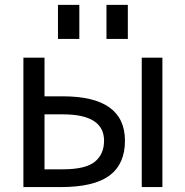

<svg xmlns="http://www.w3.org/2000/svg" viewBox="-20 -759 751 781"><path d="M161.1 -367.2H235.4Q488.3 -367.2 488.3 -186.5Q488.3 -91.8 425.3 -44.9Q362.3 2 226.6 2H75.2V-524.4H161.1ZM403.3 -186.5Q403.3 -293.9 235.4 -293.9H161.1V-70.3H235.4Q328.1 -70.3 365.7 -101.1Q403.3 -131.8 403.3 -186.5ZM556.6 2V-524.4H640.6V2ZM215.8 -600.6V-739.3H302.7V-600.6ZM413.1 -600.6V-739.3H500V-600.6Z"/></svg>

Font: Gen Shin Gothic Regular
Style: Regular
Weight: 400
Designer: [Source Han Sans]
Ryoko NISHIZUKA  (kana & ideographs); Paul D. Hunt (Latin, Greek & Cyrillic); Wenlong ZHANG  (bopomofo
Version: Version 1.002.20150607